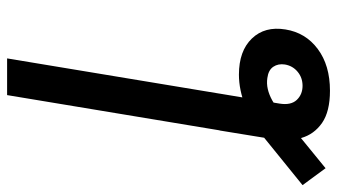

<svg xmlns="http://www.w3.org/2000/svg" viewBox="-345 -539 972 554"><g transform="rotate(-90 141.0 -262.0)"><path d="M156.2 204.1Q96.2 204.1 63.2 181.2Q30.3 158.2 19.8 121.1Q9.3 84 16.1 41.5L41.5 -114.3H147.9L119.1 58.6Q113.8 91.3 129.6 108.2Q145.5 125 170.4 125Q193.8 125 210.9 110.8Q228 96.7 231.9 74.2Q234.9 54.7 225.3 40.5Q215.8 26.4 192.9 23.4Q176.8 21 160.9 24.7Q145 28.3 128.2 37.6Q111.3 46.9 91.8 61.5L-67.4 191.4L-116.2 125L24.9 10.7Q64.9 -21.5 111.8 -40Q158.7 -58.6 202.6 -58.6Q271 -58.6 306.9 -21.2Q342.8 16.1 333 75.7Q323.7 133.8 276.6 168.9Q229.5 204.1 156.2 204.1ZM249.5 -727.5 128.9 0H22.9L143.6 -727.5Z"/></g></svg>

Font: Inter 20pt Medium
Style: Italic
Weight: 500
Italic angle: -9.3988°
Version: Version 4.001;git-66647c0bb